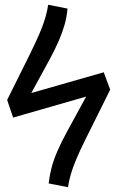

<svg xmlns="http://www.w3.org/2000/svg" viewBox="-20 -773 492 805"><path d="M265 12 184 -4Q188 -39 196.5 -71Q205 -103 220.5 -139Q236 -175 261 -221L374 -428L442 -397L341 -194Q315 -142 300 -106Q285 -70 277 -42.5Q269 -15 265 12ZM442 -397 35 -280 10 -354 415 -470ZM186 -520 73 -313 10 -354 106 -547Q132 -600 147 -635.5Q162 -671 170 -698.5Q178 -726 182 -753L263 -737Q260 -702 251 -670Q242 -638 226.5 -602Q211 -566 186 -520Z"/></svg>

Font: Fira Sans Variable
Style: Regular
Weight: 400
Designer: Carrois Corporate & Edenspiekermann AG
Foundry: Carrois Corporate GbR & Edenspiekermann AG
Version: Version 4.202